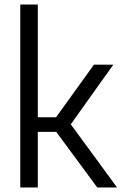

<svg xmlns="http://www.w3.org/2000/svg" viewBox="-20 -828 537 848"><path d="M409.5 0 204.5 -278 395 -542.5H480.5L284.5 -267.5V-290L497 0ZM137 -245.5V-310H237.5V-245.5ZM69.5 0V-808H147V0Z"/></svg>

Font: Encode Sans SemiCondensed
Style: Regular
Weight: 400
Width: 4
Designer: Multiple Designers
Foundry: Impallari Type
Version: Version 3.002